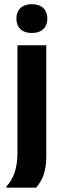

<svg xmlns="http://www.w3.org/2000/svg" viewBox="-20 -712 298 899"><path d="M129.2 -557.5C176.7 -557.5 201.7 -585 201.7 -625C201.7 -665 176.7 -692.5 129.2 -692.5C81.7 -692.5 56.7 -665 56.7 -625C56.7 -585 81.7 -557.5 129.2 -557.5ZM10 166.7H149.2C176.7 133.3 196.7 96.7 196.7 17.5V-500H61.7V3.3C61.7 76.7 43.3 124.2 10 161.7Z"/></svg>

Font: Familjen Grotesk GF
Style: Bold
Weight: 700
Designer: Anders Wikstroem, Jonas Baeckman, Matilda Gysing, Kristian Moeller
Foundry: Familjen STHLM AB
Version: Version 2.000; Beta; Release 4; Build 6